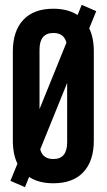

<svg xmlns="http://www.w3.org/2000/svg" viewBox="-20 -746 440 792"><path d="M348 -629Q367 -591 367 -534V-166Q367 -82 324 -36Q281 10 200 10Q140 10 100 -16L83 26L23 0L52 -71Q33 -109 33 -166V-534Q33 -618 76 -664Q119 -710 200 -710Q260 -710 300 -684L317 -726L377 -700ZM143 -296 254 -570Q244 -610 200 -610Q143 -610 143 -541ZM257 -404 146 -130Q156 -90 200 -90Q257 -90 257 -159Z"/></svg>

Font: kids-team
Style: team
Weight: 400
Designer: Ryoichi Tsunekawa, Thomas Gollenia, Laura Emeder
Foundry: Ryoichi Tsunekawa, Thomas Gollenia, Laura Emeder
Version: Version 2.000